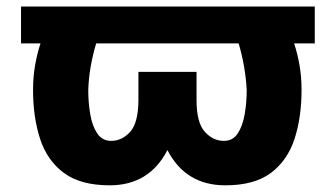

<svg xmlns="http://www.w3.org/2000/svg" viewBox="-20 -548 1009 578"><path d="M927.6 -528.4V-417.3H865.4Q875.7 -386.4 881.7 -351.4Q887.8 -316.4 887.8 -277Q887.8 -195 866.7 -130Q845.5 -65 795.6 -27.5Q745.7 9.9 658.4 9.9Q538.7 9.9 484 -96.2Q429.3 9.9 310 9.9Q222.7 9.9 172.2 -27.5Q121.8 -65 100.7 -130Q79.5 -195 79.5 -277Q79.5 -316.1 85.6 -351.2Q91.6 -386.4 101.9 -417.3H43.3V-528.4ZM269.5 -417.3Q259.2 -382.8 253 -347.7Q246.8 -312.5 245.7 -277Q245.7 -239.7 251.6 -204.5Q257.5 -169.4 272.5 -146.7Q287.6 -123.9 314.6 -123.9Q347.3 -123.9 371.8 -151.1Q396.3 -178.3 396.7 -246.1V-331.7H571.7V-246.1Q571.7 -179 596.4 -151.5Q621.1 -123.9 654.1 -123.9Q681.1 -123.9 695.8 -146.5Q710.6 -169 716.6 -204.2Q722.7 -239.3 722.7 -277Q719.1 -346.6 698.5 -417.3Z"/></svg>

Font: Inter UI Extra Bold
Style: Regular
Weight: 800
Designer: Rasmus Andersson
Foundry: rsms
Version: 3.2;8d6f07862